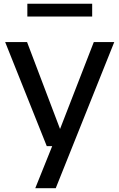

<svg xmlns="http://www.w3.org/2000/svg" viewBox="-20 -764 624 1004"><path d="M224.5 0 7 -544H121.5L294 -89.5L470.5 -544H577.5L271.5 220H164.5L253 0ZM123 -677.5V-744.5H462V-677.5Z"/></svg>

Font: Encode Sans SemiExpanded SemiExpanded Medium
Style: Regular
Weight: 500
Width: 6
Designer: Multiple Designers
Foundry: Impallari Type
Version: Version 3.000; ttfautohint (v1.8.3) -l 8 -r 50 -G 200 -x 14 